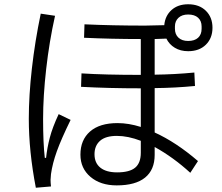

<svg xmlns="http://www.w3.org/2000/svg" viewBox="-20 -838 1040 900"><path d="M705 -655V-488Q798 -489 891 -498L894 -435Q803 -426 705 -425V-217Q806 -171 908 -83L872 -28Q792 -101 705 -149V-112Q705 -42 660 -5.5Q615 31 527 31Q451 31 404 -9Q357 -49 357 -113Q357 -182 402 -221.5Q447 -261 531 -261Q583 -261 640 -243V-424Q490 -424 360 -431L362 -494Q472 -487 640 -487V-655Q502 -655 374 -661L376 -724Q508 -718 660 -718Q688 -718 750 -720Q754 -764 784 -791Q814 -818 862 -818Q914 -818 945 -787.5Q976 -757 976 -708Q976 -659 945 -628.5Q914 -598 862 -598Q826 -598 799.5 -614Q773 -630 760 -657ZM196 -98Q201 -145 213.5 -193Q226 -241 255 -303L311 -276Q267 -186 246.5 -129Q226 -72 219 -22Q217 -4 217 5Q217 18 219 36L148 42Q115 -129 115 -281Q115 -390 129.5 -517.5Q144 -645 171 -774L238 -764Q211 -643 196.5 -515Q182 -387 182 -280Q182 -167 190 -98ZM800 -703Q800 -677 816.5 -661.5Q833 -646 862 -646Q892 -646 908.5 -661Q925 -676 925 -703V-714Q925 -740 908.5 -755Q892 -770 862 -770Q833 -770 816.5 -754.5Q800 -739 800 -714ZM640 -178Q580 -201 528 -201Q475 -201 449 -178Q423 -155 423 -115Q423 -74 450.5 -52Q478 -30 529 -30Q587 -30 613.5 -52Q640 -74 640 -122Z"/></svg>

Font: PlemolJP35 Console
Style: Regular
Weight: 400
Version: v2.0.3; ttfautohint (v1.8.4.7-5d5b-dirty) -l 6 -r 45 -G 200 